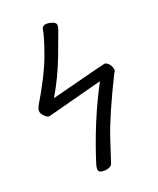

<svg xmlns="http://www.w3.org/2000/svg" viewBox="-159 -813 878 1070"><g transform="rotate(-20 280.0 -278.0)"><path d="M271 162Q237 162 237 142V136Q237 128 241 114Q313 -116 419 -315Q413 -314 403 -311Q105 -233 88 -228H85Q74 -228 58.5 -244.5Q43 -261 43 -274V-280Q44 -287 50 -302Q140 -452 177.5 -556Q215 -660 220 -700Q227 -718 251 -718Q262 -718 280.5 -712.5Q299 -707 303 -695L304 -689Q304 -679 298 -661.5Q292 -644 249 -529.5Q206 -415 146 -314Q470 -398 476 -398Q489 -398 501.5 -383.5Q514 -369 516 -352L517 -347Q517 -337 511 -333Q403 -115 363.5 5.5Q324 126 320 138.5Q316 151 296 158Q284 162 271 162Z"/></g></svg>

Font: LXGW WenKai Lite Medium
Style: Regular
Weight: 500
Designer: LXGW / Fontworks Inc.
Foundry: LXGW / Fontworks Inc.
Version: Version 1.511; March 25, 2025